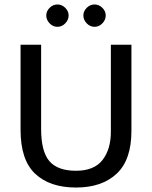

<svg xmlns="http://www.w3.org/2000/svg" viewBox="-20 -830 680 859"><path d="M72 -630H164V-253Q164 -152 201 -109Q238 -66 320 -66Q401 -66 438.5 -114Q476 -162 476 -241V-630H568V-244Q568 -115 502 -53Q436 9 320 9Q203 9 137.5 -52.5Q72 -114 72 -249ZM187 -761Q187 -780 202 -795Q217 -810 237 -810Q257 -810 272 -795Q287 -780 287 -761Q287 -741 272 -725.5Q257 -710 237 -710Q217 -710 202 -725.5Q187 -741 187 -761ZM353 -761Q353 -780 368 -795Q383 -810 403 -810Q423 -810 438 -795Q453 -780 453 -761Q453 -741 438 -725.5Q423 -710 403 -710Q383 -710 368 -725.5Q353 -741 353 -761Z"/></svg>

Font: Mukta
Style: Regular
Weight: 400
Designer: Girish Dalvi and Yashodeep Gholap
Foundry: Ek Type
Version: Version 2.538;PS 1.001;hotconv 16.6.51;makeotf.lib2.5.65220;